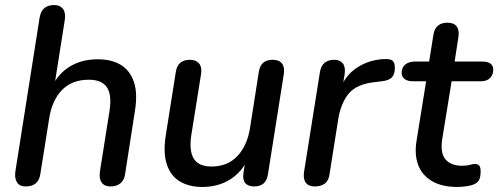

<svg xmlns="http://www.w3.org/2000/svg" viewBox="-20 -732 1975 761"><path d="M82 7Q58 7 47.5 -9Q37 -25 41 -53L137 -662Q141 -687 155.5 -699.5Q170 -712 195 -712Q218 -712 229.5 -697Q241 -682 237 -654L194 -382H183Q208 -438 255.5 -467.5Q303 -497 368 -497Q422 -497 458.5 -475Q495 -453 510.5 -408Q526 -363 515 -294L476 -43Q473 -19 458 -6Q443 7 418 7Q394 7 383 -8.5Q372 -24 376 -52L414 -292Q424 -355 404 -385.5Q384 -416 332 -416Q265 -416 225.5 -375Q186 -334 175 -263L140 -43Q133 7 82 7Z M782 9Q730 9 693.5 -12.5Q657 -34 641.5 -79.5Q626 -125 637 -195L677 -448Q681 -472 695 -483.5Q709 -495 733 -495Q757 -495 769 -480.5Q781 -466 777 -439L738 -195Q729 -133 748.5 -102.5Q768 -72 818 -72Q882 -72 921 -113.5Q960 -155 971 -225L1006 -448Q1010 -472 1023.5 -483.5Q1037 -495 1061 -495Q1086 -495 1097.5 -480.5Q1109 -466 1105 -439L1042 -41Q1035 7 987 7Q964 7 952.5 -6Q941 -19 945 -46L957 -126L965 -107Q940 -51 892.5 -21Q845 9 782 9Z M1227 7Q1203 7 1192 -8Q1181 -23 1185 -50L1248 -446Q1252 -471 1266.5 -483Q1281 -495 1305 -495Q1328 -495 1339 -480.5Q1350 -466 1346 -438L1335 -371H1325Q1345 -430 1393 -462.5Q1441 -495 1503 -498Q1528 -499 1536.5 -491Q1545 -483 1545 -463Q1545 -437 1533 -425Q1521 -413 1494 -410L1470 -407Q1396 -400 1364 -363Q1332 -326 1321 -262L1286 -41Q1283 -17 1268 -5Q1253 7 1227 7Z M1792 9Q1732 9 1692.5 -14Q1653 -37 1637.5 -78Q1622 -119 1631 -174L1669 -410H1615Q1595 -410 1583.5 -419Q1572 -428 1572 -443Q1572 -465 1586.5 -476.5Q1601 -488 1624 -488H1681L1698 -595Q1702 -619 1716 -630.5Q1730 -642 1753 -642Q1779 -642 1790 -627.5Q1801 -613 1797 -586L1782 -488H1892Q1913 -488 1924 -480Q1935 -472 1935 -455Q1935 -436 1922.5 -423Q1910 -410 1887 -410H1770L1733 -182Q1724 -125 1746 -100Q1768 -75 1811 -75Q1830 -75 1841.5 -78.5Q1853 -82 1862 -82Q1874 -82 1879.5 -75.5Q1885 -69 1885 -53Q1885 -26 1876.5 -15Q1868 -4 1852 1Q1841 5 1823.5 7Q1806 9 1792 9Z"/></svg>

Font: Nunito ExtraLight SemiBold
Style: Italic
Weight: 600
Italic angle: -9°
Version: Version 3.602